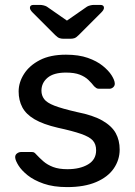

<svg xmlns="http://www.w3.org/2000/svg" viewBox="-20 -753 550 783"><path d="M254 10Q198 10 158 -4Q118 -18 93 -38Q68 -58 55.5 -78Q43 -98 42 -110Q41 -121 49 -127Q57 -133 65 -133H110Q115 -133 118.5 -131.5Q122 -130 128 -123Q141 -109 157 -95Q173 -81 196.5 -72Q220 -63 255 -63Q306 -63 339 -82.5Q372 -102 372 -140Q372 -165 358.5 -180Q345 -195 310.5 -207Q276 -219 216 -232Q156 -246 121 -266.5Q86 -287 71 -315.5Q56 -344 56 -380Q56 -417 78 -451.5Q100 -486 142.5 -508Q185 -530 249 -530Q301 -530 338 -517Q375 -504 399 -484.5Q423 -465 435 -446Q447 -427 448 -414Q449 -404 442 -397.5Q435 -391 426 -391H384Q377 -391 372.5 -394Q368 -397 364 -401Q354 -414 340.5 -427Q327 -440 305.5 -448.5Q284 -457 249 -457Q199 -457 174 -436Q149 -415 149 -383Q149 -364 160 -349Q171 -334 202 -322Q233 -310 294 -296Q360 -283 398 -261Q436 -239 452 -210Q468 -181 468 -143Q468 -101 444 -66Q420 -31 372 -10.5Q324 10 254 10ZM238 -595Q230 -595 222.5 -597.5Q215 -600 205 -610L113 -702Q102 -713 102 -721Q102 -733 117 -733H143Q150 -733 158 -731Q166 -729 171 -726L253 -669L335 -726Q340 -729 348 -731Q356 -733 363 -733H389Q404 -733 404 -721Q404 -713 393 -702L301 -610Q291 -600 284 -597.5Q277 -595 268 -595Z"/></svg>

Font: DVN-Rubik
Style: Regular
Weight: 400
Designer: Hubert and Fischer
Foundry: Hubert & Fischer
Version: Version 2.102